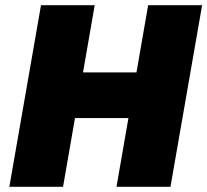

<svg xmlns="http://www.w3.org/2000/svg" viewBox="-20 -720 799 740"><path d="M551 -700 506 -441H300L345 -700H138L16 0H223L269 -265H475L429 0H637L759 -700Z"/></svg>

Font: Fixel Display Black
Style: Italic
Weight: 900
Italic angle: -10°
Designer: AlfaBravo + MacPaw
Foundry: Kyrylo Tkachov, Marchela Mozhyna, Serhii Makarenko, Maria Weinstein, Zakhar Kryvoshyya
Version: Version 1.210;Glyphs 3.2 (3217)